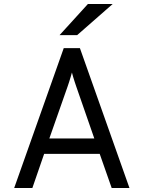

<svg xmlns="http://www.w3.org/2000/svg" viewBox="-20 -941 719 961"><path d="M51 0 299 -700H380L628 0H539L479 -171H201L142 0ZM227 -248H452L362 -507Q358.5 -517 354.2 -530.2Q350 -543.5 346 -556.2Q342 -569 340 -578Q337.5 -569 333.8 -556.2Q330 -543.5 325.8 -530.2Q321.5 -517 318 -507ZM278 -765 420 -921H544L366 -765Z"/></svg>

Font: Overpass
Style: Regular
Weight: 400
Designer: Delve Withrington, Dave Bailey, Thomas Jockin
Foundry: Delve Fonts LLC
Version: Version 4.000